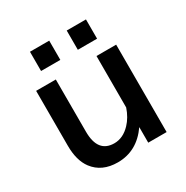

<svg xmlns="http://www.w3.org/2000/svg" viewBox="-183 -934 1087 1122"><g transform="rotate(-30 360.0 -372.5)"><path d="M170.9 -780.8H300.8V-650.9H170.9ZM418.9 -780.8H548.8V-650.9H418.9ZM87.9 -564.9H220.7V-212.9Q220.7 -70.8 331.5 -70.8Q391.1 -70.8 439.9 -122.6Q475.6 -160.2 495.1 -217.8V-564.9H627.9V24.9H503.9V-80.1Q422.9 36.1 293.5 36.1Q186.5 36.1 130.9 -37.6Q87.9 -94.7 87.9 -194.8Z"/></g></svg>

Font: FORM UDPGothic
Style: Bold
Weight: 700
Foundry: Pronama LLC
Version: Version 1.051